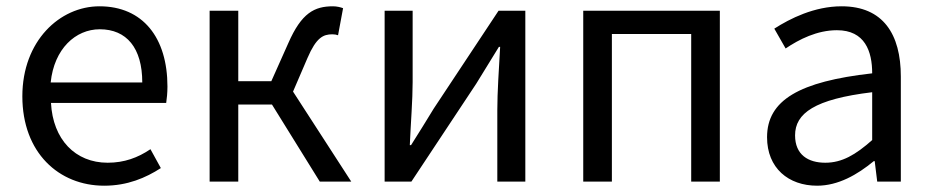

<svg xmlns="http://www.w3.org/2000/svg" viewBox="-20 -577 2963 610"><path d="M311 13C385 13 443 -12 491 -43L458 -103C418 -76 375 -60 322 -60C219 -60 148 -134 142 -250H508C510 -263 512 -282 512 -302C512 -457 434 -557 296 -557C170 -557 51 -447 51 -271C51 -92 167 13 311 13ZM141 -315C152 -422 220 -484 297 -484C382 -484 432 -425 432 -315Z M911 -286 957 -393C985 -458 1007 -468 1036 -468C1044 -468 1048 -467 1054 -465L1070 -551C1062 -554 1050 -557 1038 -557C979 -557 938 -536 896 -440L842 -319H737V-543H646V0H737V-245H844L996 0H1096Z M1202 0H1287L1493 -311C1513 -344 1544 -394 1565 -428H1569C1565 -357 1560 -284 1560 -227V0H1649V-543H1564L1358 -232C1338 -199 1307 -149 1286 -116H1282C1285 -186 1291 -259 1291 -316V-543H1202Z M1833 0H1924V-469H2176V0H2267V-543H1833Z M2576 13C2643 13 2704 -22 2756 -65H2759L2767 0H2842V-334C2842 -468 2786 -557 2654 -557C2567 -557 2490 -518 2440 -486L2476 -423C2519 -452 2576 -481 2639 -481C2728 -481 2751 -414 2751 -344C2520 -318 2417 -259 2417 -141C2417 -43 2485 13 2576 13ZM2602 -60C2548 -60 2506 -85 2506 -147C2506 -217 2568 -262 2751 -284V-132C2698 -85 2655 -60 2602 -60Z"/></svg>

Font: Source Han Sans CN Regular
Style: Regular
Weight: 400
Designer: Ryoko NISHIZUKA (kana & ideographs); Paul D. Hunt (Latin, Greek & Cyrillic); Wenlong ZHANG (bopomofo); Sandoll Communica
Foundry: Adobe Systems Incorporated
Version: Version 1.004;PS 1.004;hotconv 1.0.82;makeotf.lib2.5.63406